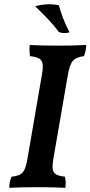

<svg xmlns="http://www.w3.org/2000/svg" viewBox="-20 -894 432 917"><path d="M312 -740C289 -782 272 -829 261 -869C223 -877 181 -874 148 -864C191 -822 232 -782 261 -741C275 -735 298 -734 312 -740ZM180 -536 112 -141C100 -69 87 -56 35 -50C28 -34 25 -17 24 3C61 1 111 0 160 0C206 0 248 1 292 3C295 -16 294 -34 290 -50C231 -57 224 -73 236 -142L303 -530C316 -603 329 -618 381 -626C388 -643 391 -661 392 -679C346 -677 301 -676 256 -676C207 -676 163 -677 122 -679C120 -660 121 -642 123 -626C178 -619 193 -608 180 -536Z"/></svg>

Font: Vollkorn Semibold
Style: Italic
Weight: 600
Italic angle: -11°
Designer: Friedrich Althausen
Foundry: Friedrich Althausen
Version: Version 4.015;PS 004.015;hotconv 1.0.88;makeotf.lib2.5.64775